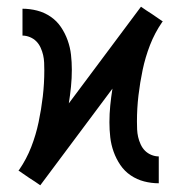

<svg xmlns="http://www.w3.org/2000/svg" viewBox="-20 -546 540 572"><path d="M100 6 84 -5 67 -16 35 -38 37 -40Q59 -72 73 -108Q87 -144 95 -182Q103 -220 107.5 -258.5Q112 -297 112 -336Q112 -348 111.5 -359.5Q111 -371 108.5 -382Q106 -393 101 -404Q96 -415 88 -423Q80 -431 69 -435.5Q58 -440 47 -440V-520Q69 -520 90.5 -514.5Q112 -509 130.5 -496.5Q149 -484 161.5 -465.5Q174 -447 181.5 -426Q189 -405 191.5 -383Q194 -361 194 -338Q194 -313 191.5 -288Q189 -263 185 -238L400 -526L416 -515L433 -504L465 -482L463 -480Q441 -448 427 -412Q413 -376 405 -338Q397 -300 392.5 -261.5Q388 -223 388 -184Q388 -172 388.5 -160.5Q389 -149 391.5 -138Q394 -127 399 -116Q404 -105 412 -97Q420 -89 431 -84.5Q442 -80 453 -80V0Q431 0 409.5 -5.5Q388 -11 369.5 -23.5Q351 -36 338.5 -54.5Q326 -73 318.5 -94Q311 -115 308.5 -137Q306 -159 306 -182Q306 -207 308.5 -232Q311 -257 315 -282Z"/></svg>

Font: Iosevka Term Curly Medium
Style: Regular
Weight: 500
Designer: Belleve Invis
Foundry: Belleve Invis
Version: Version 32.3.0